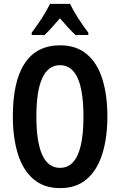

<svg xmlns="http://www.w3.org/2000/svg" viewBox="-20 -957 617 987"><path d="M532 -358Q532 -249 506 -166Q480 -83 426.5 -36.5Q373 10 289 10Q205 10 151 -37Q97 -84 71.5 -167Q46 -250 46 -359Q46 -540 107.5 -632Q169 -724 289 -724Q373 -724 427 -678Q481 -632 506.5 -549.5Q532 -467 532 -358ZM167 -358Q167 -94 289 -94Q409 -94 409 -358Q409 -622 289 -622Q167 -622 167 -358ZM340 -937Q356 -904 381.5 -864Q407 -824 434 -789V-777H368Q350 -794 330 -815.5Q310 -837 288 -863Q266 -837 245.5 -814.5Q225 -792 209 -777H143V-789Q159 -810 177.5 -837Q196 -864 211.5 -890.5Q227 -917 237 -937Z"/></svg>

Font: Noto Sans Lao ExtraCondensed SemiBold
Style: Regular
Weight: 600
Width: 2
Designer: Monotype Design Team
Foundry: Monotype Imaging Inc.
Version: Version 2.003; ttfautohint (v1.8.4.7-5d5b)